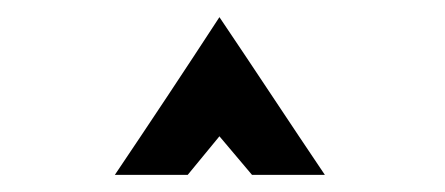

<svg xmlns="http://www.w3.org/2000/svg" viewBox="-20 -693 519 224"><path d="M274 -489 236 -534 199 -489H114Q145 -535 175.5 -581Q206 -627 236 -673Q267 -627 297.5 -581Q328 -535 359 -489Z"/></svg>

Font: Reem Kufi
Style: Bold
Weight: 700
Designer: Khaled Hosny
Version: Version 1.001